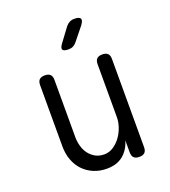

<svg xmlns="http://www.w3.org/2000/svg" viewBox="-143 -889 887 1004"><g transform="rotate(-20 300.0 -387.5)"><path d="M420 -224V-520Q420 -541 430 -550.5Q440 -560 460 -560Q480 -560 490 -550.5Q500 -541 500 -520V-30Q500 -9 490 0.5Q480 10 460 10Q440 10 430 0.5Q420 -9 420 -30V-96Q405 -46 370 -18Q335 10 280 10Q240 10 207 -4Q174 -18 150 -43Q126 -68 113 -103Q100 -138 100 -181V-520Q100 -541 110 -550.5Q120 -560 140 -560Q160 -560 170 -550.5Q180 -541 180 -520V-203Q180 -176 187 -151Q194 -126 208.5 -107Q223 -88 244 -76.5Q265 -65 293 -65Q320 -65 343.5 -80.5Q367 -96 384 -119.5Q401 -143 410.5 -171Q420 -199 420 -224ZM305 -645Q277 -645 272 -655.5Q267 -666 284 -688L339 -762Q348 -773 359.5 -779Q371 -785 386 -785Q414 -785 420 -774Q426 -763 408 -739L349 -666Q341 -656 330 -650.5Q319 -645 305 -645Z"/></g></svg>

Font: Maple Mono Light
Style: Regular
Weight: 300
Monospace: yes
Designer: subframe7536
Version: Version 7.000